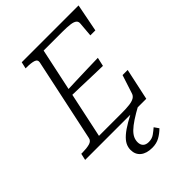

<svg xmlns="http://www.w3.org/2000/svg" viewBox="-288 -832 1197 1197"><g transform="rotate(-45 311.0 -233.5)"><path d="M565 -209 520 0H-19L-9 -44H2Q38 -44 64 -51Q90 -58 94 -80L211 -630Q215 -652 192.5 -659Q170 -666 133 -666H122L132 -710H633L597 -526H553L561 -621Q563 -639 551.5 -648.5Q540 -658 514 -661.5Q488 -665 446 -665H280L148 -45H347Q390 -45 417.5 -48.5Q445 -52 460.5 -61.5Q476 -71 481 -89L520 -209ZM200 -385Q248 -387 295.5 -388.5Q343 -390 391 -391.5Q439 -393 487 -394L474 -336Q427 -337 380 -338.5Q333 -340 286 -341.5Q239 -343 191 -344ZM441 -32 457 -7Q409 19 376.5 40.5Q344 62 325 80.5Q306 99 298 116.5Q290 134 290 153Q290 176 303 189Q316 202 341 202Q369 202 389.5 187.5Q410 173 427 158L448 188Q424 212 396 227.5Q368 243 331 243Q281 243 253 220Q225 197 225 156Q225 133 235.5 112Q246 91 271 69Q296 47 337.5 23Q379 -1 441 -32Z"/></g></svg>

Font: Roboto Serif 20pt ExtraLight
Style: Italic
Weight: 250
Italic angle: -10°
Version: Version 1.007